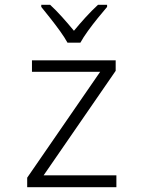

<svg xmlns="http://www.w3.org/2000/svg" viewBox="-20 -785 603 805"><path d="M94 0V-40L400 -484H114V-532H465V-488L163 -50H468V0ZM263 -606Q251 -628 231.5 -655Q212 -682 191 -708.5Q170 -735 153 -756V-765H190Q215 -742 241 -713Q267 -684 290 -656Q313 -684 338.5 -712Q364 -740 391 -765H429V-756Q411 -735 389.5 -708.5Q368 -682 348.5 -655Q329 -628 317 -606Z"/></svg>

Font: Noto Sans Mono SemiCondensed Light
Style: Regular
Weight: 300
Width: 4
Designer: Monotype Design Team
Foundry: Monotype Imaging Inc.
Version: Version 2.014; ttfautohint (v1.8.4.7-5d5b)